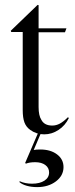

<svg xmlns="http://www.w3.org/2000/svg" viewBox="-20 -540 308 786"><path d="M24 -414 26 -409H73V-89Q73 -58 80 -39Q87 -20 104 -8Q129 10 161 10Q192 10 219.5 -8Q247 -26 262 -57L258 -60Q240 -42 225 -34Q210 -26 194 -26Q161 -26 149 -50Q138 -67 138 -102V-408H246L252 -424H138V-519L134 -520ZM132 226Q178 226 209 202.5Q240 179 240 144Q240 112 213.5 92Q187 72 145 72Q127 72 118 74L150 -1H138L83 127L86 130Q101 124 124 124Q150 124 165.5 135.5Q181 147 181 166Q181 187 162 199.5Q143 212 111 212Q83 212 61 202L59 205Q70 215 89.5 220.5Q109 226 132 226Z"/></svg>

Font: Libre Caslon Display
Style: Regular
Weight: 400
Designer: Pablo Impallari, Rodrigo Fuenzalida
Foundry: Pablo Impallari, Rodrigo Fuenzalida
Version: Version 1.100; ttfautohint (v1.6) -l 8 -r 50 -G 200 -x 14 -D